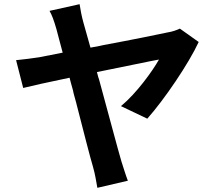

<svg xmlns="http://www.w3.org/2000/svg" viewBox="-20 -835 1040 919"><path d="M592 30C582 5 568 -42 561 -63C543 -124 500 -287 457 -444L454 -455L450 -467C448 -475 446 -482 444 -490C584 -518 711 -545 741 -550C710 -495 634 -389 559 -327L685 -267C767 -359 884 -532 931 -634L841 -698C826 -691 804 -683 783 -680C742 -671 609 -644 474 -619L456 -615C441 -612 427 -610 413 -607C400 -653 388 -696 379 -728C370 -760 365 -790 361 -815L217 -783C228 -764 237 -741 250 -696C257 -671 267 -630 280 -583C224 -572 184 -564 168 -561C129 -555 96 -551 57 -547L91 -414C127 -423 211 -442 313 -463C317 -446 322 -429 327 -411L330 -400C330 -398 331 -396 331 -394L334 -382C335 -378 336 -375 337 -371L342 -353C343 -349 344 -345 345 -342L348 -330C381 -202 411 -83 425 -37C435 -3 441 36 446 64L592 30Z"/></svg>

Font: Glow Sans TC Normal
Style: Bold
Weight: 700
Designer: Ryoko NISHIZUKA (kana, bopomofo & ideographs); Paul D. Hunt (Latin, Greek & Cyrillic); Sandoll Communications, Soo-young
Version: Version 0.93